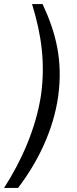

<svg xmlns="http://www.w3.org/2000/svg" viewBox="-61 -762 382 947"><path d="M28 165C126 37 203 -122 226 -287C250 -465 215 -600 149 -742H97C145 -587 162 -449 142 -298C118 -132 45 32 -41 165Z"/></svg>

Font: Cheyenne Sans
Style: Italic
Weight: 400
Italic angle: -8.13011°
Designer: The Public Sans project authors (U.S. Web Design System), Libre Franklin designed by Pablo Impallari and Rodrigo Fuenzal
Foundry: The Cheyenne Sans Project Authors
Version: Version 2.007